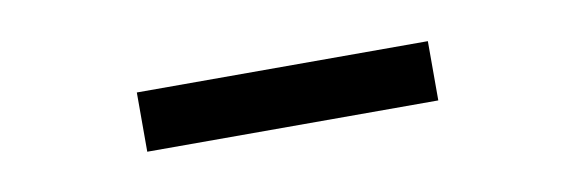

<svg xmlns="http://www.w3.org/2000/svg" viewBox="-25 -751 649 217"><g transform="rotate(-10 300.0 -642.0)"><path d="M133 -676V-608H467V-676Z"/></g></svg>

Font: Kreadon Medium
Style: Regular
Weight: 500
Designer: kohakuno
Foundry: StudioGnu
Version: Version 1.000;Glyphs 3.1.2 (3151)